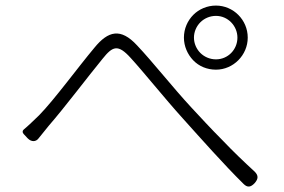

<svg xmlns="http://www.w3.org/2000/svg" viewBox="-20 -714 1020 689"><path d="M780 -209C735 -254 695 -298 666 -329C601 -399 527 -493 472 -551C413 -615 368 -603 319 -543C261 -474 175 -356 120 -300C99 -280 83 -264 65 -249C60 -245 60 -238 65 -233L78 -219L80 -217C93 -204 109 -205 118 -217C130 -232 144 -249 156 -264C211 -327 297 -441 348 -503C384 -548 403 -557 449 -506C495 -456 570 -362 636 -289C700 -218 782 -125 854 -54C868 -40 880 -42 894 -57C907 -72 908 -84 894 -98C857 -132 817 -170 780 -209ZM699 -634C713 -648 733 -657 755 -657C798 -657 832 -621 832 -579C832 -536 798 -501 755 -501C733 -501 713 -510 699 -524C685 -538 676 -558 676 -579C676 -600 685 -620 699 -634ZM674 -661C653 -640 640 -611 640 -579C640 -548 653 -519 673 -498C694 -476 723 -464 755 -464C817 -464 869 -516 869 -579C869 -643 817 -694 755 -694C723 -694 694 -681 674 -661Z"/></svg>

Font: GenSenRounded2 TW L
Style: Regular
Weight: 300
Version: Version 2.100;PS 2.1;hotconv 16.6.51;makeotf.lib2.5.65220 DE